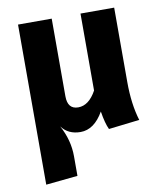

<svg xmlns="http://www.w3.org/2000/svg" viewBox="-84 -599 749 887"><g transform="rotate(-10 290.5 -155.5)"><path d="M536 0 391 17Q377 -12 368 -69Q324 8 260 8Q202 8 171 -34Q210 37 210 113V205L61 220V-531H219V-167Q219 -106 269 -106Q319 -106 354 -170V-531H512V-182Q512 -78 536 0Z"/></g></svg>

Font: Fira Sans
Style: Bold
Weight: 700
Designer: bBox Type GmbH & Carrois Corporate GbR & Edenspiekermann AG
Foundry: bBox Type GmbH & Carrois Corporate GbR & Edenspiekermann AG
Version: Version 4.301;PS 004.301;hotconv 1.0.88;makeotf.lib2.5.64775